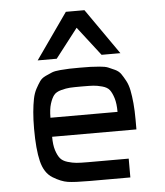

<svg xmlns="http://www.w3.org/2000/svg" viewBox="-53 -797 724 844"><g transform="rotate(-5 309.0 -375.0)"><path d="M127 -548 269 -750H351L492 -548H409L310 -676L211 -548ZM309 0Q242 0 212.5 -4.5Q183 -9 147 -31Q111 -53 98 -106Q85 -159 85 -250Q85 -291 88 -323.5Q91 -356 96 -381Q101 -406 111 -424.5Q121 -443 130 -456Q139 -469 156 -477Q173 -485 185.5 -490Q198 -495 222 -497Q246 -499 262.5 -499.5Q279 -500 309 -500Q339 -500 355.5 -499.5Q372 -499 396 -497Q420 -495 432.5 -490Q445 -485 462 -477Q479 -469 488 -456Q497 -443 507 -424.5Q517 -406 522 -381Q527 -356 530 -323.5Q533 -291 533 -250V-208H161Q161 -172 168.5 -148.5Q176 -125 186.5 -112Q197 -99 218.5 -92.5Q240 -86 258 -84.5Q276 -83 309 -83H488V0ZM161 -292H457Q457 -329 449.5 -353Q442 -377 432 -390Q422 -403 399.5 -409Q377 -415 360.5 -416Q344 -417 309 -417Q274 -417 257.5 -416Q241 -415 218.5 -409Q196 -403 186 -390Q176 -377 168.5 -353Q161 -329 161 -292Z"/></g></svg>

Font: Hermit Light
Style: Regular
Weight: 300
Designer: Pablo Caro
Version: Version 2.000;PS 002.000;hotconv 1.0.88;makeotf.lib2.5.64775